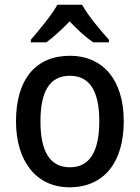

<svg xmlns="http://www.w3.org/2000/svg" viewBox="-20 -786 594 816"><path d="M329 -766H224C200 -722 147 -659 111 -617V-606H177C207 -628 242 -660 276 -695C309 -660 344 -628 376 -606H443V-617C406 -658 353 -721 329 -766ZM506 -271C506 -450 414 -549 278 -549C130 -549 48 -447 48 -271C48 -97 137 10 275 10C423 10 506 -97 506 -271ZM152 -270C152 -396 190 -464 277 -464C363 -464 402 -396 402 -271C402 -145 363 -75 277 -75C190 -75 152 -146 152 -270Z"/></svg>

Font: Noto Sans SemiCondensed Medium
Style: Regular
Weight: 500
Width: 4
Designer: Monotype Design Team
Foundry: Monotype Imaging Inc.
Version: Version 2.013